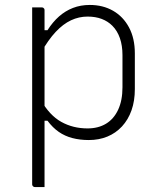

<svg xmlns="http://www.w3.org/2000/svg" viewBox="-20 -556 640 776"><path d="M110 -526Q117 -526 123.5 -526Q130 -526 136.5 -526Q143 -526 149 -526Q153 -526 155 -524.5Q157 -523 158.5 -521Q160 -519 160 -515Q160 -426 160 -336.5Q160 -247 160 -157.5Q160 -68 160 21.5Q160 111 160 200Q154 200 147.5 200Q141 200 134.5 200Q128 200 121 200Q118 200 115.5 198.5Q113 197 111.5 194.5Q110 192 110 189Q110 112 110 35Q110 -42 110 -118.5Q110 -195 110 -272Q110 -349 110 -426Q110 -449 110 -474.5Q110 -500 110 -526ZM343 -536Q396 -536 437 -512.5Q478 -489 501.5 -445Q525 -401 525 -340V-196Q525 -148 511.5 -110Q498 -72 473 -45Q448 -18 414 -4Q380 10 339 10Q303 10 272.5 2Q242 -6 217.5 -23Q193 -40 172 -68H145V-152Q180 -90 227.5 -63.5Q275 -37 334 -37Q377 -37 408.5 -56Q440 -75 457.5 -112.5Q475 -150 475 -203V-333Q475 -372 464.5 -402Q454 -432 434 -452Q416 -470 391 -479.5Q366 -489 334 -489Q299 -489 267 -474Q235 -459 205 -427Q175 -395 145 -342V-434H172Q193 -467 218.5 -489.5Q244 -512 275 -524Q306 -536 343 -536Z"/></svg>

Font: Recursive Sans Linear Light
Style: Regular
Weight: 300
Version: Version 1.085